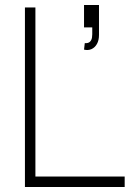

<svg xmlns="http://www.w3.org/2000/svg" viewBox="-20 -750 535 770"><path d="M80 0V-720H122V-42H480V0ZM320 -577Q334.5 -576 341 -582.8Q347.5 -589.5 349 -600Q350.5 -610.5 350 -629Q350 -632 350 -634.8Q350 -637.5 350 -640H317V-730H377V-610Q377 -588.5 368.8 -573.8Q360.5 -559 346.8 -553Q333 -547 317 -551Z"/></svg>

Font: Manrope
Style: Regular
Weight: 400
Designer: Mikhail Sharanda
Foundry: Mikhail Sharanda
Version: Version 4.503